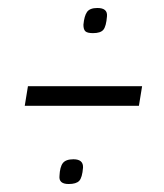

<svg xmlns="http://www.w3.org/2000/svg" viewBox="-20 -538 411 481"><path d="M189 -476Q191 -498 198 -508Q205 -518 224 -518Q250 -518 248 -497Q246 -472 239 -463.5Q232 -455 213 -455Q199 -455 194 -459.5Q189 -464 189 -476ZM42 -273 50 -322H336L328 -273ZM129 -97Q130 -120 137.5 -129.5Q145 -139 164 -139Q189 -139 188 -118Q186 -93 178.5 -85Q171 -77 152 -77Q127 -77 129 -97Z"/></svg>

Font: Georama Condensed Light
Style: Italic
Weight: 300
Width: 3
Italic angle: -9°
Designer: Jean-Baptiste Levee
Foundry: Production Type
Version: Version 1.000